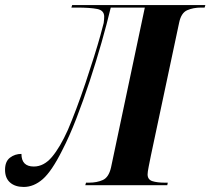

<svg xmlns="http://www.w3.org/2000/svg" viewBox="-61 -734 834 761"><path d="M33 7Q-1 7 -21 -10.5Q-41 -28 -41 -61Q-41 -94 -21.5 -109Q-2 -124 24 -124Q24 -74 73 -74Q113 -74 145 -112Q177 -150 208 -219Q223 -254 241.5 -303Q260 -352 278 -405.5Q296 -459 311.5 -508.5Q327 -558 337 -594Q347 -630 350 -643Q351 -651 351.5 -657Q352 -663 352 -668Q352 -693 324 -698.5Q296 -704 243 -704H222L225 -714H753L750 -704H736Q705 -704 681 -693.5Q657 -683 649 -644L537 -117Q533 -97 528.5 -74.5Q524 -52 524 -43Q524 -22 543 -16Q562 -10 592 -10H604L602 0H277L280 -10H292Q323 -10 346.5 -20.5Q370 -31 379 -70L513 -704H378Q363 -641 341.5 -565.5Q320 -490 294.5 -412.5Q269 -335 241.5 -264Q214 -193 186 -139Q144 -55 108.5 -24Q73 7 33 7Z"/></svg>

Font: Noto Serif Display SemiCondensed
Style: Bold Italic
Weight: 700
Width: 4
Italic angle: -12°
Designer: Monotype Design Team
Foundry: Monotype Imaging Inc.
Version: Version 2.009